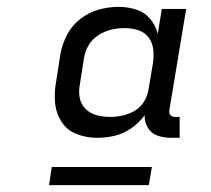

<svg xmlns="http://www.w3.org/2000/svg" viewBox="-20 -761 616 560"><path d="M263 -359Q289 -359 314.5 -365Q340 -371 363 -387Q386 -403 402 -425Q401 -405 411.5 -388Q422 -371 440.5 -365Q459 -359 480 -359H504V-420H490Q485 -420 480.5 -422.5Q476 -425 474.5 -430Q473 -435 474 -440L523 -735H452L440 -662Q434 -687 418 -706Q402 -725 377.5 -733Q353 -741 326 -741Q297 -741 268 -733Q239 -725 214 -705.5Q189 -686 175 -658.5Q161 -631 156 -602L144 -525Q138 -494 140.5 -463Q143 -432 159 -406.5Q175 -381 203.5 -370Q232 -359 263 -359ZM301 -420Q281 -420 262 -425Q243 -430 229.5 -443.5Q216 -457 212.5 -476Q209 -495 213 -515L225 -592Q228 -611 238.5 -629Q249 -647 267 -658.5Q285 -670 304.5 -674.5Q324 -679 344 -679Q364 -679 383 -673Q402 -667 413.5 -651.5Q425 -636 427 -616.5Q429 -597 426 -576L413 -499Q410 -481 400 -464.5Q390 -448 373 -438Q356 -428 337.5 -424Q319 -420 301 -420ZM123 -221H414L423 -274H131Z"/></svg>

Font: Iosevka Sparkle
Style: Italic
Weight: 400
Italic angle: -9°
Designer: Belleve Invis
Foundry: Belleve Invis
Version: Version 4.5.0; ttfautohint (v1.8.3)